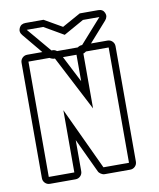

<svg xmlns="http://www.w3.org/2000/svg" viewBox="-82 -786 705 851"><g transform="rotate(-10 271.0 -360.5)"><path d="M361 -581H435Q448 -581 457 -572Q466 -563 466 -550V-31Q466 -18 457 -9Q448 0 435 0H320Q312 0 303.5 -5.5Q295 -11 292 -18L220 -171V-31Q220 -18 211 -9Q202 0 189 0H74Q61 0 52 -9Q43 -18 43 -31V-550Q43 -563 52 -572Q61 -581 74 -581H142L68 -670Q54 -686 62 -703.5Q70 -721 91 -721H172L252 -675L335 -721H418Q439 -721 446.5 -703.5Q454 -686 440 -670ZM74 -31H189V-311L320 -31H435V-550H333Q325 -544 320 -543V-296L192 -543H189Q185 -543 179 -545Q173 -547 169 -550H74ZM300 -574Q310 -581 320 -581H321L418 -690H344L253 -639L165 -690H91L183 -581H189Q198 -581 207 -574ZM289 -424V-543H228Z"/></g></svg>

Font: Lichte PostBus
Style: Regular
Weight: 400
Designer: Peter Wiegel
Version: Version 1.001